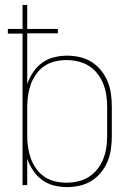

<svg xmlns="http://www.w3.org/2000/svg" viewBox="-20 -755 540 783"><path d="M254 8Q227 8 200.5 1.5Q174 -5 152 -21Q130 -37 115 -59.5Q100 -82 91 -108V0H72V-618H12V-637H72V-735H91V-637H216V-619H91V-412Q100 -438 115 -460.5Q130 -483 152 -499Q174 -515 200.5 -521.5Q227 -528 254 -528Q280 -528 306 -522Q332 -516 354 -502Q376 -488 392.5 -467.5Q409 -447 419 -422.5Q429 -398 432.5 -372Q436 -346 436 -320V-200Q436 -174 432.5 -148Q429 -122 419 -97.5Q409 -73 392.5 -52.5Q376 -32 354 -18Q332 -4 306 2Q280 8 254 8ZM251 -10Q275 -10 298.5 -15.5Q322 -21 342 -33.5Q362 -46 377 -65Q392 -84 401 -106.5Q410 -129 413.5 -152.5Q417 -176 417 -200V-320Q417 -344 413.5 -367.5Q410 -391 401 -413.5Q392 -436 377 -455Q362 -474 342 -486.5Q322 -499 298.5 -504.5Q275 -510 251 -510Q227 -510 204 -504.5Q181 -499 161.5 -486Q142 -473 128 -453.5Q114 -434 106 -412Q98 -390 94.5 -366.5Q91 -343 91 -320V-200Q91 -177 94.5 -153.5Q98 -130 106 -108Q114 -86 128 -66.5Q142 -47 161.5 -34Q181 -21 204 -15.5Q227 -10 251 -10Z"/></svg>

Font: Iosevka Curly Thin
Style: Regular
Weight: 100
Monospace: yes
Designer: Belleve Invis
Foundry: Belleve Invis
Version: Version 22.1.2; ttfautohint (v1.8.4)